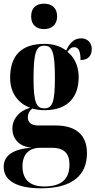

<svg xmlns="http://www.w3.org/2000/svg" viewBox="-27 -787 518 1042"><path d="M212 -629C251 -629 283 -651 283 -698C283 -747 251 -767 212 -767C172 -767 142 -747 142 -698C142 -651 172 -629 212 -629ZM195 235C368 235 445 162 445 44C445 -50 390 -106 275 -106H180C143 -106 124 -122 124 -151C124 -169 132 -185 148 -198C169 -192 192 -189 215 -189C343 -189 400 -262 400 -369C400 -427 378 -475 339 -506C352 -524 362 -531 375 -531C400 -531 410 -509 410 -461C455 -461 471 -489 471 -521C471 -552 450 -579 414 -579C368 -579 348 -545 332 -513C301 -536 261 -549 215 -549C86 -549 28 -483 28 -364C28 -280 74 -225 137 -202C71 -184 40 -136 40 -89C40 -38 74 10 145 14C45 22 -7 56 -7 119C-7 194 66 235 195 235ZM213 -199C170 -199 155 -231 155 -363C155 -506 171 -539 213 -539C256 -539 271 -507 271 -364C271 -231 257 -199 213 -199ZM213 225C148 225 95 198 95 116C95 38 144 15 190 15H253C324 15 350 48 350 107C350 185 306 225 213 225Z"/></svg>

Font: Noto Serif Display ExtraCondensed ExtraBold
Style: Regular
Weight: 800
Width: 2
Designer: Monotype Design Team
Foundry: Monotype Imaging Inc.
Version: Version 2.009